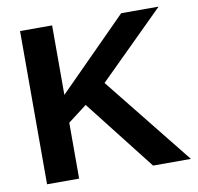

<svg xmlns="http://www.w3.org/2000/svg" viewBox="-77 -769 877 849"><g transform="rotate(-10 361.0 -344.0)"><path d="M543 0 295.9 -315.9 210.9 -251V0H66.9V-688H210.9V-376L521 -688H689L395 -397L712.9 0Z"/></g></svg>

Font: TypoPRO Liberation Sans
Style: Bold
Weight: 700
Designer: Steve Matteson
Foundry: Ascender Corporation
Version: Version 2.00.1